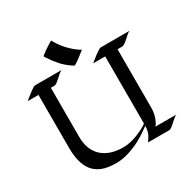

<svg xmlns="http://www.w3.org/2000/svg" viewBox="-201 -1083 1245 1273"><g transform="rotate(-30 422.0 -446.5)"><path d="M843.8 -703.1Q833.5 -700.2 821.3 -689.5Q809.1 -678.7 795.9 -667Q762.7 -636.7 748.5 -636.7H712.4V-189.9Q712.4 -136.2 690.4 -92.8Q683.1 -77.6 672.9 -66.9H834Q822.3 -63.5 798.1 -41.3Q773.9 -19 761.5 -9.8Q749 -0.5 738.8 -0.5H578.6Q607.9 -41.5 612.5 -64.5Q617.2 -87.4 617.7 -105Q540 -48.8 491.7 -27.3Q400.9 13.2 331.5 13.2Q262.2 13.2 220.7 -3.9Q179.2 -21 154.3 -52.7Q106.9 -112.3 106.9 -231.4V-636.7H24.4Q30.3 -641.1 43.5 -652.1Q56.6 -663.1 71.8 -674.8Q109.4 -703.1 119.1 -703.1H322.8Q311 -699.7 286.9 -677.5Q262.7 -655.3 250.2 -646Q237.8 -636.7 227.5 -636.7H201.7V-259.3Q201.7 -159.7 262.2 -105.5Q320.3 -54.2 421.4 -54.2Q490.2 -54.2 575.2 -96.7Q599.6 -108.9 617.7 -122.6V-636.7H525.9Q531.7 -641.1 545.2 -652.1Q558.6 -663.1 573.7 -674.8Q611.3 -703.1 621.1 -703.1ZM505.9 -752Q500.5 -748 487.1 -737.3Q473.6 -726.6 458.5 -714.8Q419.4 -685.5 411.1 -685.5Q409.7 -685.5 403.3 -689.9Q357.4 -720.2 327.6 -753.9Q297.9 -787.6 273.4 -825.7L264.6 -839.8Q264.6 -845.2 303.2 -871.6Q355 -906.2 358.4 -906.2Q361.8 -906.2 362.3 -903.8Q362.8 -901.4 366.7 -894.5Q396 -844.7 434.1 -807.9Q472.2 -771 505.9 -752Z"/></g></svg>

Font: Fondamento
Style: Regular
Weight: 400
Version: Version 1.000